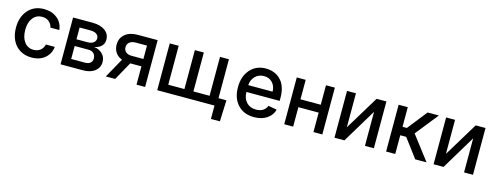

<svg xmlns="http://www.w3.org/2000/svg" viewBox="-22 -1279 5561 2161"><g transform="rotate(15 2758.0 -198.5)"><path d="M301.3 11.2Q223.6 11.2 165.5 -24.9Q107.4 -61 77.1 -124.5Q46.9 -188 46.9 -270Q46.9 -396 116.2 -474.4Q185.5 -552.7 300.3 -552.7Q393.1 -552.7 455.1 -502.2Q517.1 -451.7 525.4 -369.1H421.9Q413.1 -409.7 381.6 -436.3Q350.1 -462.9 301.8 -462.9Q234.9 -462.9 194.6 -411.4Q154.3 -359.9 154.3 -272.9Q154.3 -183.6 194.3 -131.1Q234.4 -78.6 301.8 -78.6Q347.7 -78.6 379.6 -103.5Q411.6 -128.4 421.9 -172.4H525.4Q516.6 -90.8 456.3 -39.8Q396 11.2 301.3 11.2Z M638.7 0V-545.4H864.7Q957 -545.4 1011.2 -506.1Q1065.4 -466.8 1065.4 -399.9Q1065.4 -353.5 1035.6 -324.7Q1005.9 -295.9 953.6 -286.1Q1011.2 -279.8 1050 -242.4Q1088.9 -205.1 1088.9 -147Q1088.9 -81.1 1038.1 -40.5Q987.3 0 899.4 0ZM738.8 -88.9H899.4Q939 -88.9 961.2 -107.4Q983.4 -126 983.4 -158.7Q983.4 -196.8 961.2 -218.5Q939 -240.2 899.4 -240.2H738.8ZM738.8 -318.4H866.2Q910.6 -318.4 936.3 -337.2Q961.9 -356 961.9 -388.7Q961.9 -419.9 936 -437.7Q910.2 -455.6 864.7 -455.6H738.8Z M1523.9 0V-213.4H1393.6L1274.9 0H1166L1293.5 -228.5Q1244.6 -247.1 1217.8 -285.6Q1190.9 -324.2 1190.9 -377.9Q1190.9 -455.1 1245.4 -500.2Q1299.8 -545.4 1393.6 -545.4H1624V0ZM1523.9 -299.3V-455.1H1393.6Q1347.7 -455.1 1321 -433.6Q1294.4 -412.1 1294.9 -376.5Q1294.4 -341.3 1318.8 -320.3Q1343.3 -299.3 1386.2 -299.3Z M2546.9 -91.8 2537.1 156.2H2432.6V0H1765.1V-545.4H1869.1V-91.8H2057.6V-545.4H2162.1V-91.8H2350.6V-545.4H2454.6V-91.8Z M2893.6 11.2Q2773.9 11.2 2703.9 -64.9Q2633.8 -141.1 2633.8 -269Q2633.8 -395.5 2703.1 -474.1Q2772.5 -552.7 2885.7 -552.7Q2923.8 -552.7 2958.3 -543.2Q2992.7 -533.7 3023.9 -512.7Q3055.2 -491.7 3077.9 -460.4Q3100.6 -429.2 3114 -382.6Q3127.4 -335.9 3127.4 -278.3V-240.7H2739.7Q2741.7 -163.1 2783.7 -119.9Q2825.7 -76.7 2894.5 -76.7Q2940.4 -76.7 2973.1 -96.4Q3005.9 -116.2 3020 -154.3L3120.6 -136.2Q3102.5 -68.8 3042.2 -28.8Q2981.9 11.2 2893.6 11.2ZM2739.7 -320.3H3023.4Q3022.9 -383.8 2985.4 -424.3Q2947.8 -464.8 2886.7 -464.8Q2823.7 -464.8 2783.4 -422.9Q2743.2 -380.9 2739.7 -320.3Z M3349.1 -545.4V-318.4H3585.4V-545.4H3689V0H3585.4V-226.6H3349.1V0H3245.1V-545.4Z M3934.6 -148.9 4175.3 -545.4H4289.6V0H4185.5V-397L3946.3 0H3830.6V-545.4H3934.6Z M4432.1 0V-545.4H4538.6V-316.9H4589.4L4769.5 -545.4H4900.9L4689.5 -280.3L4903.3 0H4771.5L4607.4 -218.3H4538.6V0Z M5089.4 -148.9 5330.1 -545.4H5444.3V0H5340.3V-397L5101.1 0H4985.4V-545.4H5089.4Z"/></g></svg>

Font: Karasuma Gothic
Style: Regular
Weight: 500
Designer: Rasmus Andersson / Ryoko Nishizuka
Foundry: Genbu
Version: Version 1.00